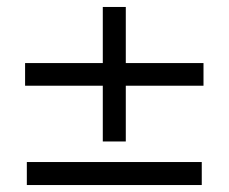

<svg xmlns="http://www.w3.org/2000/svg" viewBox="-20 -531 656 551"><path d="M275 -125V-285H52V-350H275V-511H341V-350H564V-285H341V-125ZM57 0V-66H559V0Z"/></svg>

Font: Chivo Medium ExtraLight
Style: Regular
Weight: 250
Version: Version 2.002